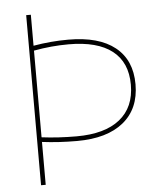

<svg xmlns="http://www.w3.org/2000/svg" viewBox="-52 -776 687 821"><g transform="rotate(-5 291.0 -365.0)"><path d="M511 -395Q511 -491 447.5 -540.5Q384 -590 261 -590Q186 -590 111 -576V-204Q182 -195 261 -195Q382 -195 446.5 -246.5Q511 -298 511 -395ZM111 -184V0H91V-730H111V-597Q185 -610 261 -610Q392 -610 461.5 -554.5Q531 -499 531 -395Q531 -290 460.5 -232.5Q390 -175 261 -175Q182 -175 111 -184Z"/></g></svg>

Font: Mplus 1p Thin
Style: Regular
Weight: 250
Version: Version 1.061